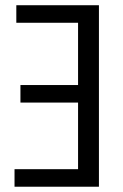

<svg xmlns="http://www.w3.org/2000/svg" viewBox="-20 -707 464 727"><path d="M354.6 -687.2H41.8V-620.8H275.6V-385H57.4V-318.6H275.6V-66.4H35V0H354.6Z"/></svg>

Font: Secuela Light
Style: Regular
Weight: 300
Designer: Fernando Haro
Foundry: deFharo
Version: Version 1.708